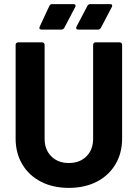

<svg xmlns="http://www.w3.org/2000/svg" viewBox="-20 -906 669 934"><path d="M56 -232V-688Q56 -693 59.5 -696.5Q63 -700 68 -700H185Q190 -700 193.5 -696.5Q197 -693 197 -688V-231Q197 -178 229.5 -145.5Q262 -113 315 -113Q368 -113 400.5 -145.5Q433 -178 433 -231V-688Q433 -693 436.5 -696.5Q440 -700 445 -700H562Q567 -700 570.5 -696.5Q574 -693 574 -688V-232Q574 -161 541.5 -106.5Q509 -52 450.5 -22Q392 8 315 8Q238 8 179.5 -22Q121 -52 88.5 -106.5Q56 -161 56 -232ZM173 -776 220 -877Q224 -886 234 -886H337Q344 -886 346.5 -882Q349 -878 346 -872L293 -771Q288 -762 278 -762H183Q176 -762 173 -765.5Q170 -769 173 -776ZM352 -776 405 -877Q409 -886 420 -886H516Q523 -886 525 -882Q527 -878 524 -872L471 -771Q466 -762 456 -762H361Q354 -762 351.5 -766Q349 -770 352 -776Z"/></svg>

Font: UMi
Style: Bold
Weight: 700
Designer: Peter Middis
Foundry: We Are UMi
Version: Version 1.0